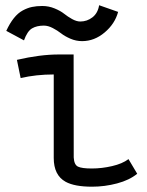

<svg xmlns="http://www.w3.org/2000/svg" viewBox="-20 -702 558 731"><path d="M141.1 -679.2Q165.5 -679.2 188 -669.9Q210.4 -660.6 224.1 -649.7Q237.8 -638.7 254.6 -629.4Q271.5 -620.1 285.6 -620.1Q311.5 -620.1 332 -636Q352.5 -651.9 357.4 -682.1L429.7 -656.7Q417.5 -611.3 378.4 -578.4Q339.4 -545.4 292.5 -545.4Q269.5 -545.4 248 -554.7Q226.6 -564 212.6 -575Q198.7 -585.9 180.9 -595.2Q163.1 -604.5 147 -604.5Q120.1 -604.5 102.1 -594Q84 -583.5 71.3 -548.3L3.9 -584.5Q17.1 -613.3 32.7 -632.8Q48.3 -652.3 66.4 -662.1Q84.5 -671.9 101.8 -675.5Q119.1 -679.2 141.1 -679.2ZM203.6 -494.6H260.3Q260.3 -494.6 260.7 -102.5Q262.2 -74.7 276.9 -67.6Q291.5 -60.5 329.6 -60.5Q367.7 -60.5 406.7 -69.6Q445.8 -78.6 469.2 -96.2L502.4 -40.5Q472.7 -16.1 425.8 -3.7Q378.9 8.8 330.1 8.8Q264.2 8.8 230 -9.8Q184.6 -34.7 184.6 -100.6V-418.5Q117.7 -418.5 58.6 -404.8L44.4 -474.1Q132.8 -494.6 203.6 -494.6Z"/></svg>

Font: Fantasque Sans Mono
Style: Regular
Weight: 400
Monospace: yes
Designer: Jany Belluz
Version: Version 1.8.0 ; ttfautohint (v1.8.2)